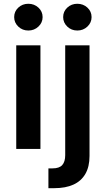

<svg xmlns="http://www.w3.org/2000/svg" viewBox="-20 -775 550 999"><path d="M64.5 0V-539.1H190.4V0ZM127.4 -616.2Q96.7 -616.2 75.2 -636.7Q53.7 -657.2 53.7 -686Q53.7 -715.3 75.2 -735.4Q96.7 -755.4 127.4 -755.4Q158.2 -755.4 179.9 -735.4Q201.7 -715.3 201.7 -686Q201.7 -657.2 179.9 -636.7Q158.2 -616.2 127.4 -616.2ZM319.3 -539.1H445.8V36.6Q445.8 92.3 424.3 129.6Q402.8 167 362.1 185.5Q321.3 204.1 262.7 204.1H231.9V101.1H252.9Q288.6 101.1 304 83.7Q319.3 66.4 319.3 32.2ZM382.3 -616.2Q351.6 -616.2 330.1 -636.7Q308.6 -657.2 308.6 -686Q308.6 -715.3 330.1 -735.4Q351.6 -755.4 382.3 -755.4Q413.1 -755.4 434.8 -735.4Q456.5 -715.3 456.5 -686Q456.5 -657.2 434.8 -636.7Q413.1 -616.2 382.3 -616.2Z"/></svg>

Font: Inter 18pt SemiBold
Style: Regular
Weight: 600
Designer: Rasmus Andersson
Foundry: rsms
Version: Version 4.001;git-66647c0bb